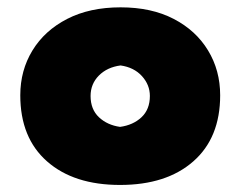

<svg xmlns="http://www.w3.org/2000/svg" viewBox="-20 -846 665 531"><path d="M312 -334.5Q184.1 -334.5 110.1 -399.7Q36.1 -464.8 36.1 -582.5Q36.1 -651.4 69.8 -706.5Q103.5 -761.7 165.8 -793.7Q228 -825.7 313.5 -825.7Q398.9 -825.7 460.4 -793.7Q522 -761.7 555.4 -706.5Q588.9 -651.4 588.9 -582.5Q588.9 -464.8 514.6 -399.7Q440.4 -334.5 312 -334.5ZM312 -495.1Q348.1 -500 371.3 -521.7Q394.5 -543.5 394.5 -580.6Q394.5 -611.3 372.6 -635.5Q350.6 -659.7 313.5 -665Q276.4 -660.2 253.4 -637Q230.5 -613.8 230.5 -580.6Q230.5 -543.5 253.7 -521.7Q276.9 -500 312 -495.1Z"/></svg>

Font: Pinar-FD Black
Style: Regular
Weight: 900
Designer: Amin Abedi
Version: Version 3.000